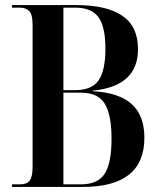

<svg xmlns="http://www.w3.org/2000/svg" viewBox="-20 -734 627 754"><path d="M27 0V-10H59Q85 -10 96.5 -24.5Q108 -39 108 -80V-636Q108 -678 94.5 -691Q81 -704 58 -704H27V-714H280Q399 -714 460.5 -672Q522 -630 522 -541Q522 -395 344 -378V-376Q448 -370 497.5 -325Q547 -280 547 -193Q547 0 306 0ZM275 -380Q341 -380 367.5 -419Q394 -458 394 -543Q394 -628 367 -666Q340 -704 275 -704H229V-380ZM297 -10Q364 -10 391 -51.5Q418 -93 418 -189Q418 -283 391.5 -326.5Q365 -370 299 -370H229V-10Z"/></svg>

Font: Noto Serif Display Condensed SemiBold
Style: Regular
Weight: 600
Width: 3
Designer: Monotype Design Team
Foundry: Monotype Imaging Inc.
Version: Version 2.009